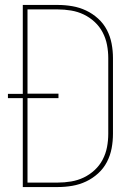

<svg xmlns="http://www.w3.org/2000/svg" viewBox="-20 -755 540 775"><path d="M72 0V-359H12V-376H72V-735H214Q243 -735 272 -730Q301 -725 327.5 -712.5Q354 -700 376 -680Q398 -660 411.5 -634Q425 -608 430.5 -579Q436 -550 436 -521V-215Q436 -185 430.5 -156Q425 -127 411.5 -101Q398 -75 376 -55Q354 -35 327.5 -22.5Q301 -10 272 -5Q243 0 213 0ZM91 -18H213Q240 -18 267 -22.5Q294 -27 318 -38.5Q342 -50 362 -68.5Q382 -87 394.5 -111Q407 -135 412 -161.5Q417 -188 417 -215V-521Q417 -547 412 -573.5Q407 -600 394.5 -624Q382 -648 362 -666.5Q342 -685 318 -696.5Q294 -708 267 -712.5Q240 -717 213 -717H91V-377H216V-359H91Z"/></svg>

Font: Iosevka Curly Thin
Style: Regular
Weight: 100
Monospace: yes
Designer: Belleve Invis
Foundry: Belleve Invis
Version: Version 22.1.2; ttfautohint (v1.8.4)